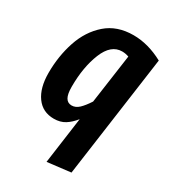

<svg xmlns="http://www.w3.org/2000/svg" viewBox="-187 -643 857 961"><g transform="rotate(30 242.0 -162.5)"><path d="M274 -47Q250 -17 223.5 -0.5Q197 16 160 16Q95 16 59 -34Q23 -84 23 -170Q23 -267 51.5 -352.5Q80 -438 141.5 -492Q203 -546 298 -546Q383 -546 470 -499L372 205L237 221ZM288 -157 328 -440Q309 -447 289 -447Q225 -447 191.5 -364Q158 -281 158 -168Q158 -125 169.5 -105.5Q181 -86 204 -86Q227 -86 246.5 -104.5Q266 -123 288 -157Z"/></g></svg>

Font: Fira Sans Extra Condensed SemiBold
Style: Italic
Weight: 600
Width: 3
Italic angle: -8°
Designer: Carrois Corporate & Edenspiekermann AG
Foundry: Carrois Corporate GbR & Edenspiekermann AG
Version: Version 4.203